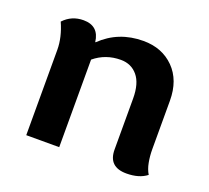

<svg xmlns="http://www.w3.org/2000/svg" viewBox="-84 -531 695 639"><g transform="rotate(20 263.5 -211.0)"><path d="M173.3 -369.6H174.8Q235.4 -428.2 323.2 -428.2Q389.6 -428.2 431.6 -386Q473.6 -343.8 473.6 -271V-100.1Q473.6 -75.2 477.8 -53.2Q481.9 -31.2 491.7 -15.1Q464.8 5.9 419.9 5.9Q356 5.9 356 -55.7V-235.8Q356 -289.6 333.5 -316.4Q311 -343.3 273.9 -343.3Q220.2 -343.3 180.2 -310.1V0H63.5V-302.2Q63.5 -346.2 42 -394.5Q70.3 -424.8 112.3 -424.8Q166.5 -424.8 173.3 -369.6Z"/></g></svg>

Font: Bainsley
Style: Bold
Weight: 700
Designer: Paul James MIller
Foundry: High-Logic / Made with FontCreator
Version: Version 1.411;March 28, 2021;FontCreator 13.0.0.2683 64-bit